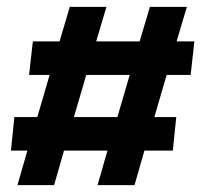

<svg xmlns="http://www.w3.org/2000/svg" viewBox="-20 -541 603 561"><path d="M526 -521 496 -420H548L537 -322H467L431 -199H495L485 -101H402L373 0H265L294 -101H167L138 0H31L60 -101H12L22 -199H89L125 -322H65L76 -420H154L184 -521H291L261 -420H388L418 -521ZM196 -199H323L359 -322H232Z"/></svg>

Font: Zilla Slab
Style: Bold Italic
Weight: 700
Italic angle: -6°
Designer: Typotheque.com
Foundry: Typotheque type foundry
Version: Version 1.1; 2017; ttfautohint (v1.6)